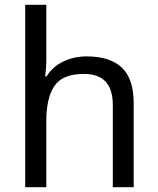

<svg xmlns="http://www.w3.org/2000/svg" viewBox="-20 -780 658 800"><path d="M173 -760V-537Q173 -497 168 -462H174Q200 -503 244.5 -524Q289 -545 341 -545Q438 -545 487.5 -498.5Q537 -452 537 -349V0H450V-343Q450 -472 330 -472Q240 -472 206.5 -421.5Q173 -371 173 -277V0H85V-760Z"/></svg>

Font: Noto Sans
Style: Regular
Weight: 400
Designer: Monotype Design Team
Foundry: Monotype Imaging Inc.
Version: Version 1.902